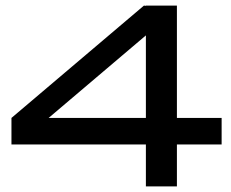

<svg xmlns="http://www.w3.org/2000/svg" viewBox="-20 -654 825 687"><path d="M108 -193 21 -232 495 -634 610 -619ZM21 -137V-232H773V-137ZM502 -634H613V13H502Z"/></svg>

Font: BioRhyme SemiExpanded Medium
Style: Regular
Weight: 500
Width: 6
Designer: Aoife Mooney
Foundry: Aoife Mooney Type
Version: Version 1.600;gftools[0.9.33]